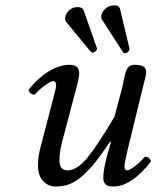

<svg xmlns="http://www.w3.org/2000/svg" viewBox="-20 -678 577 708"><path d="M505.9 -352.1 450.2 -124Q439 -74.2 439 -66.9Q439 -49.8 449.2 -49.8Q457 -49.8 476.3 -64.2Q495.6 -78.6 514.2 -100.1Q531.2 -100.1 537.1 -83Q464.8 9.8 397.9 9.8Q377 9.8 368.9 1.2Q360.8 -7.3 360.8 -22.9Q360.8 -52.7 377.9 -115.2L389.2 -153.8L386.2 -155.8Q356.4 -111.8 335.7 -85.2Q314.9 -58.6 290 -34.9Q265.1 -11.2 240.5 -0.7Q215.8 9.8 187 9.8Q158.2 9.8 139.2 -10Q120.1 -29.8 120.1 -69.8Q120.1 -100.1 129.9 -137.2L173.8 -305.2Q187 -355 187 -361.8Q187 -378.9 176.8 -378.9Q168.5 -378.9 147.2 -364.3Q126 -349.6 107.9 -329.1Q90.8 -329.1 85 -346.2Q119.1 -390.1 159.4 -414.6Q199.7 -439 235.8 -439Q256.3 -439 264.2 -430.4Q272 -421.9 272 -405.8Q272 -397.5 268.8 -382.8Q265.6 -368.2 259.5 -345.7Q253.4 -323.2 251 -314L208 -150.9Q199.2 -116.2 199.2 -86.9Q199.2 -49.8 229 -49.8Q263.7 -49.8 301.8 -95.9Q339.8 -142.1 401.9 -247.1L431.2 -356.9Q433.1 -364.7 435.8 -379.6Q438.5 -394.5 440.7 -402.8Q442.9 -411.1 447 -420.7Q451.2 -430.2 458.7 -434.6Q466.3 -439 477.1 -439Q500 -439 509.5 -432.4Q519 -425.8 519 -412.1Q519 -406.7 516.8 -396.2Q514.6 -385.7 511 -371.8Q507.3 -357.9 505.9 -352.1ZM402.8 -658.2Q419.9 -658.2 422.9 -644L457 -501V-495.1Q452.6 -481.9 439.9 -481.9Q435.5 -481.9 434.1 -484.9L356 -606Q352.1 -611.3 354 -622.1Q356.9 -635.3 369.4 -646.7Q381.8 -658.2 402.8 -658.2ZM288.1 -641.1 336.9 -502Q337.9 -501 337.9 -498Q336.4 -491.7 330.6 -487.8Q324.7 -483.9 321.8 -483.9Q317.9 -483.9 314.9 -486.8L224.1 -597.2Q217.8 -606.4 221.2 -616.2Q223.6 -630.4 236.3 -641.1Q249 -651.9 266.1 -651.9Q283.2 -651.9 288.1 -641.1Z"/></svg>

Font: Common Serif News
Style: Italic
Weight: 450
Italic angle: -12°
Designer: Philipp H. Poll, Khaled Hosny
Foundry: Stefan Peev, Context Ltd.
Version: Version 1.026